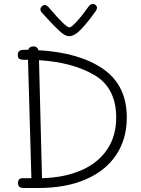

<svg xmlns="http://www.w3.org/2000/svg" viewBox="-20 -948 705 960"><path d="M614 -360Q614 -253 561 -173.5Q508 -94 408.5 -51Q309 -8 172 -8H99Q84 -8 77 -14Q70 -20 70 -33Q70 -57 93 -57H137L120 -649H100Q84 -649 76.5 -654Q69 -659 69 -673Q69 -688 77 -693.5Q85 -699 101 -699H121Q127 -716 147 -716Q167 -716 172 -697Q378 -685 496 -603Q614 -521 614 -360ZM561 -360Q561 -509 451.5 -573Q342 -637 175 -647L190 -57Q301 -60 385 -96Q469 -132 515 -199.5Q561 -267 561 -360ZM465 -908Q465 -903 459 -893Q419 -837 386 -802Q353 -767 325 -767Q306 -767 278.5 -792Q251 -817 215 -857L190 -884Q182 -892 182 -901Q182 -909 189 -916Q196 -923 204 -923Q215 -923 229 -905Q309 -811 327 -811Q337 -811 364 -840.5Q391 -870 425 -918Q433 -928 445 -928Q453 -928 459 -922Q465 -916 465 -908Z"/></svg>

Font: Mali Light
Style: Regular
Weight: 300
Designer: Kitiyaporn Chalermlarp | Katatrad Aksorn Co.,Ltd.
Foundry: Cadson Demak Co.,Ltd.
Version: Version 1.000; ttfautohint (v1.6)